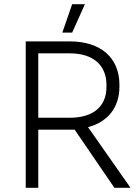

<svg xmlns="http://www.w3.org/2000/svg" viewBox="-20 -898 667 918"><path d="M386 -878H325L278 -742H325ZM103 0H163V-278H337L527 0H604L401 -290C496 -315 551 -385 551 -483V-493C551 -621 462 -700 315 -700H103ZM163 -335V-643H313C425 -643 489 -587 489 -492V-482C489 -390 427 -335 313 -335Z"/></svg>

Font: Fixel Text Light
Style: Regular
Weight: 300
Width: 4
Designer: AlfaBravo + MacPaw
Foundry: Kyrylo Tkachov, Marchela Mozhyna, Serhii Makarenko, Maria Weinstein, Zakhar Kryvoshyya
Version: Version 1.211